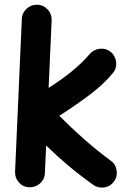

<svg xmlns="http://www.w3.org/2000/svg" viewBox="-20 -750 557 833"><path d="M475.1 36.6C485.4 22.5 488.8 6.3 485.8 -11.7C482.9 -29.8 474.1 -43.5 459.5 -53.7C386.7 -106.4 308.1 -176.8 237.3 -247.6C277.8 -273.4 319.8 -302.2 362.8 -334C405.8 -365.7 441.4 -398.4 469.7 -433.1C481 -446.3 485.8 -462.4 483.9 -480.5C481.9 -498.5 474.1 -513.2 460.9 -524.4C447.3 -535.6 431.6 -540.5 413.6 -538.6C395.5 -536.6 380.4 -528.8 369.1 -515.6C326.7 -464.4 259.3 -411.6 190.9 -368.7L204.1 -661.6C204.6 -679.7 199.2 -695.3 187 -708.5C174.8 -721.7 160.2 -729 142.1 -729.5C124 -730 108.9 -724.6 95.7 -712.4C82.5 -700.2 75.2 -685.5 74.7 -667.5L45.4 -4.9C44.9 13.2 50.3 28.8 62.5 42C74.2 55.2 88.9 62 106.9 62.5C125 63 140.6 57.6 153.8 45.9C167 33.7 174.3 19 174.8 1L180.2 -119.1C243.2 -57.1 312 0.5 384.3 51.8C398.4 62 415 65.9 433.1 63C451.2 60.1 464.8 51.3 475.1 36.6Z"/></svg>

Font: Mikhak
Style: Bold
Weight: 700
Designer: Amin Abedi
Version: Version 3.2